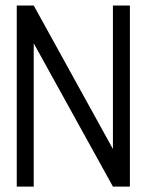

<svg xmlns="http://www.w3.org/2000/svg" viewBox="-20 -687 540 707"><path d="M104.2 0V-527.5L395.8 0H458.3V-666.7H395.8V-138.3L104.2 -666.7H41.7V0Z"/></svg>

Font: Amy Mono
Style: Regular
Weight: 400
Monospace: yes
Version: Version 001.000